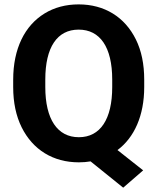

<svg xmlns="http://www.w3.org/2000/svg" viewBox="-20 -741 729 888"><path d="M647 -372.1C647 -444.3 634.3 -506.3 608.4 -558.6C557.1 -662.6 462.9 -720.7 343.8 -720.7C284.2 -720.7 231.4 -706.5 186 -678.7C94.7 -622.6 41 -516.6 41 -372.1V-338.4C41 -266.6 54.2 -204.6 80.1 -152.3C131.8 -48.3 225.6 9.8 344.7 9.8C363.3 9.8 381.3 8.3 398.9 5.4L549.8 127L642.1 46.9L523.4 -46.9C601.1 -105 647 -206.1 647 -338.4ZM499 -338.4C499 -189.5 443.8 -106.4 344.7 -106.4C245.6 -106.4 189.5 -189.5 189.5 -338.4V-373C189.5 -522.9 244.6 -604 343.8 -604C442.9 -604 499 -522.9 499 -373Z"/></svg>

Font: Vazirmatn
Style: Bold
Weight: 700
Designer: Saber Rastikerdar
Foundry: Saber Rastikerdar
Version: Version 33.003